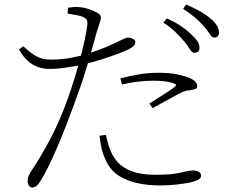

<svg xmlns="http://www.w3.org/2000/svg" viewBox="-20 -789 1040 847"><path d="M792 -607Q776 -626 754 -647.5Q732 -669 701 -689L716 -708Q753 -691 779 -673.5Q805 -656 822 -639Q842 -621 851 -607Q860 -593 860 -578Q860 -567 854 -561.5Q848 -556 838 -556Q827 -556 817.5 -572Q808 -588 792 -607ZM878 -674Q861 -694 840.5 -711.5Q820 -729 788 -750L801 -769Q839 -753 865.5 -737.5Q892 -722 909 -707Q929 -690 937.5 -675Q946 -660 946 -645Q946 -634 940 -628.5Q934 -623 925 -623Q915 -623 905 -639.5Q895 -656 878 -674ZM278 -729 280 -755Q294 -757 306.5 -758Q319 -759 336 -757Q349 -756 370 -749.5Q391 -743 408 -733.5Q425 -724 425 -713Q425 -706 422 -695.5Q419 -685 415 -673Q411 -661 407 -649Q398 -616 384 -566Q370 -516 352.5 -460Q335 -404 315 -352Q296 -298 275 -244Q254 -190 233 -140.5Q212 -91 192 -51Q172 -11 155 15Q146 28 139 33Q132 38 121 38Q113 38 107.5 29.5Q102 21 102 10Q102 3 103 -2.5Q104 -8 107 -14.5Q110 -21 115 -30Q157 -92 200 -172.5Q243 -253 282 -362Q296 -402 309.5 -446Q323 -490 334.5 -533.5Q346 -577 354 -614.5Q362 -652 365 -679Q367 -695 361.5 -703Q356 -711 342 -716Q326 -721 309 -724Q292 -727 278 -729ZM83 -585Q112 -557 139 -541.5Q166 -526 204 -526Q249 -526 290.5 -533.5Q332 -541 364 -551Q412 -566 450.5 -582.5Q489 -599 516 -613Q526 -618 533 -620.5Q540 -623 546 -623Q553 -623 560 -620.5Q567 -618 572 -614Q577 -610 577 -605Q577 -594 570.5 -587Q564 -580 547 -571Q537 -566 504.5 -553.5Q472 -541 430 -527.5Q388 -514 348 -505Q317 -498 276 -491.5Q235 -485 197 -485Q171 -485 147 -493.5Q123 -502 102 -521Q81 -540 64 -571ZM518 -416 511 -443Q546 -453 590 -460.5Q634 -468 679 -468Q729 -468 763.5 -460.5Q798 -453 817 -445Q832 -438 841 -429Q850 -420 850 -409Q850 -398 840 -395.5Q830 -393 818 -391Q804 -390 792.5 -386Q781 -382 761 -371Q742 -361 710.5 -343.5Q679 -326 653 -312L639 -332Q657 -344 680.5 -358.5Q704 -373 724 -386.5Q744 -400 751 -406Q763 -416 747 -421Q728 -428 704.5 -430.5Q681 -433 658 -433Q621 -433 585.5 -428.5Q550 -424 518 -416ZM447 -194 419 -190Q422 -162 428.5 -133Q435 -104 451 -73Q471 -34 507 -12Q543 10 589 19.5Q635 29 685 29Q726 29 759.5 25Q793 21 815 17Q834 13 850.5 6Q867 -1 867 -14Q867 -22 862 -27Q857 -32 849 -34.5Q841 -37 832 -37Q816 -37 797.5 -32Q779 -27 748.5 -22.5Q718 -18 665 -18Q599 -18 553 -37Q507 -56 482 -96Q468 -119 460 -145Q452 -171 447 -194Z"/></svg>

Font: Noto Serif TC
Style: Regular
Weight: 200
Designer: Ryoko NISHIZUKA 西塚涼子 (kana & ideographs); Frank Grießhammer (Latin, Greek & Cyrillic); Wenlong ZHANG 张文龙 (bopomofo); San
Foundry: Adobe
Version: Version 2.001;hotconv 1.1.0;makeotfexe 2.6.0